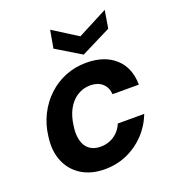

<svg xmlns="http://www.w3.org/2000/svg" viewBox="-137 -856 886 975"><g transform="rotate(-20 305.5 -368.5)"><path d="M264 12Q191 12 139 -20.5Q87 -53 63.5 -110Q40 -167 50 -240Q57 -303 83.5 -356Q110 -409 151.5 -448Q193 -487 245.5 -508Q298 -529 358 -529Q456 -529 513.5 -477Q571 -425 572 -333H430Q427 -371 402.5 -392.5Q378 -414 338 -414Q299 -414 267 -393.5Q235 -373 215 -336Q195 -299 189 -248Q184 -215 188 -187.5Q192 -160 204 -141.5Q216 -123 236 -113Q256 -103 283 -103Q310 -103 333.5 -112.5Q357 -122 375.5 -140.5Q394 -159 404 -184H547Q524 -125 482 -81Q440 -37 384.5 -12.5Q329 12 264 12ZM539 -749 523 -653 361 -572 227 -653 244 -749 377 -665Z"/></g></svg>

Font: DM Sans 11pt
Style: Bold Italic
Weight: 700
Italic angle: -10°
Version: Version 4.004;gftools[0.9.30]